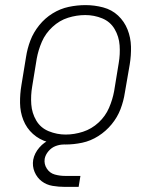

<svg xmlns="http://www.w3.org/2000/svg" viewBox="-20 -558 616 752"><path d="M236 8Q269 8 302 1Q335 -6 365 -25Q395 -44 417.5 -71.5Q440 -99 452 -130.5Q464 -162 469 -195L488 -305Q494 -341 493 -376Q492 -411 479.5 -442.5Q467 -474 442.5 -497Q418 -520 384 -529Q350 -538 315 -538Q282 -538 249 -531Q216 -524 186 -505.5Q156 -487 133.5 -459Q111 -431 99 -399.5Q87 -368 82 -335L64 -225Q58 -190 58.5 -154.5Q59 -119 71.5 -87.5Q84 -56 109 -33.5Q134 -11 167.5 -1.5Q201 8 236 8ZM237 -31Q203 -31 171 -44Q139 -57 122 -86Q105 -115 102.5 -149.5Q100 -184 106 -219L124 -329Q130 -362 144 -394.5Q158 -427 185.5 -452.5Q213 -478 246.5 -488.5Q280 -499 314 -499Q349 -499 380.5 -486Q412 -473 429 -444Q446 -415 448.5 -380.5Q451 -346 445 -311L427 -201Q421 -168 407 -135.5Q393 -103 366 -78Q339 -53 305 -42Q271 -31 237 -31ZM235 174H288L295 131H235Q214 131 194.5 125.5Q175 120 163.5 102.5Q152 85 155 64Q158 48 170 34Q182 20 198 14Q214 8 230 8V-22Q204 -22 178.5 -12Q153 -2 134 20Q115 42 110 68Q106 93 115.5 115.5Q125 138 143.5 152Q162 166 186 170Q210 174 235 174Z"/></svg>

Font: Iosevka Sparkle Extralight
Style: Italic
Weight: 200
Italic angle: -9°
Designer: Belleve Invis
Foundry: Belleve Invis
Version: Version 4.5.0; ttfautohint (v1.8.3)